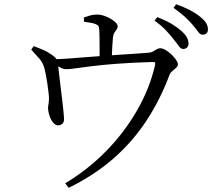

<svg xmlns="http://www.w3.org/2000/svg" viewBox="-20 -829 1040 916"><path d="M853.9 -595.3Q842.4 -595.3 832.7 -609.7Q823 -624 807.3 -642.6Q791.9 -662.8 771.1 -684.8Q750.3 -706.9 717.3 -730.4L730 -747.2Q769.3 -732.6 797.7 -715.6Q826.1 -698.5 844.8 -681.9Q863.7 -664.9 871.6 -650.2Q879.5 -635.5 879.5 -620.7Q879.5 -609.3 872.2 -602.3Q865 -595.3 853.9 -595.3ZM290.9 45.4Q398 -18.3 485.5 -107.4Q573.1 -196.5 633.5 -301.7Q694 -406.8 719.4 -516.7Q721.6 -527.6 719.4 -530.5Q717.2 -533.4 706.8 -533.2Q607.3 -530.2 535.8 -524.7Q464.3 -519.2 415.8 -513Q367.4 -506.8 338.7 -502.8Q310 -498.8 296.8 -498.8Q281.9 -498.8 268.1 -506.7Q254.2 -514.6 229.6 -529L229 -546Q260.4 -546.5 304 -549.6Q347.6 -552.7 394.4 -556.6Q441.2 -560.5 481.6 -563Q516.8 -566 556.7 -568.4Q596.7 -570.8 633.2 -573.3Q669.8 -575.8 693.8 -578Q703.2 -579.2 711.6 -584.4Q720.1 -589.6 728.2 -594.2Q736.3 -598.9 744.4 -598.9Q755.5 -598.9 769.9 -590.4Q784.4 -581.9 797.7 -569.3Q811 -556.7 819.9 -543.7Q828.8 -530.7 828.8 -522.3Q828.8 -513.6 820.7 -505.9Q812.5 -498.3 802.8 -490.6Q793.1 -483 789.4 -473.5Q744.9 -354.3 679.4 -254.3Q613.9 -154.3 522.7 -74Q431.4 6.2 307.6 67.1ZM258.9 -231Q245.2 -230.2 234.1 -243.5Q223 -256.7 216.6 -275.5Q210.2 -294.3 209.4 -308.4Q208.4 -317.2 210.9 -329.6Q213.4 -342 213.7 -355.4Q213.9 -367.8 211.6 -387.1Q209.3 -406.4 206.2 -428.2Q203.1 -450 199.4 -469Q195.7 -488 192.8 -499.7Q185.8 -528.7 167.4 -549.7Q149.1 -570.8 129.1 -592L141 -609.2Q163 -600.4 183.3 -592.1Q203.7 -583.7 220.3 -572.2Q242.2 -558 249.1 -547.7Q256.1 -537.5 257.3 -519.4Q257.5 -512.8 260.6 -486.4Q263.7 -460 267.9 -424.9Q272.2 -389.8 276.4 -355.3Q280.5 -320.7 283 -295.4Q285.5 -270.1 285.5 -263.7Q286.3 -247.4 278.5 -239.6Q270.7 -231.8 258.9 -231ZM455.2 -534.4Q455.2 -540.4 455.2 -558.6Q455.2 -576.9 455.2 -600.6Q455.2 -624.2 454.7 -646.2Q454.2 -668.2 454 -680.7Q453 -696.9 450.4 -703.2Q447.8 -709.4 435.8 -714.3Q426.2 -718.3 411.1 -720.7Q396 -723.2 381 -725.2L380 -745.6Q397.4 -751.8 411.9 -755.7Q426.3 -759.6 442.4 -759.6Q463.8 -759.6 486.7 -749.9Q509.6 -740.3 525.5 -727.3Q541.3 -714.4 541.3 -704.5Q541.3 -695 535.9 -687.8Q530.6 -680.6 525.3 -672.3Q520.1 -664 518.7 -648.8Q517.3 -633.8 516 -612.3Q514.7 -590.8 514 -570.1Q513.2 -549.4 513.2 -535ZM946.7 -663.5Q934.7 -663.5 925 -677.7Q915.3 -691.8 898.9 -710.8Q882.2 -730.2 862.1 -748.9Q842 -767.7 807.9 -791.4L820.4 -808.8Q859.1 -794.9 886.8 -780.3Q914.5 -765.7 934.2 -749.7Q954.7 -733.6 963.4 -718.9Q972.1 -704.2 972.1 -688.5Q972.1 -676.9 965.3 -670.2Q958.4 -663.5 946.7 -663.5Z"/></svg>

Font: Noto Serif SC ExtraLight
Style: Regular
Weight: 200
Designer: Ryoko NISHIZUKA 西塚涼子 (kana & ideographs); Frank Grießhammer (Latin, Greek & Cyrillic); Wenlong ZHANG 张文龙 (bopomofo); San
Foundry: Adobe
Version: Version 2.002-H1;hotconv 1.1.0;makeotfexe 2.6.0